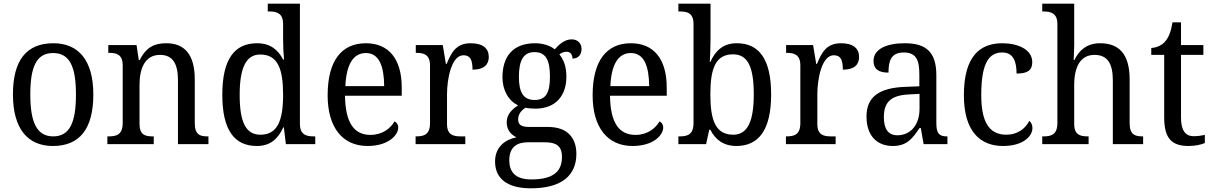

<svg xmlns="http://www.w3.org/2000/svg" viewBox="-20 -780 6562 1039"><path d="M266 10C410 10 485 -81 485 -269C485 -456 403 -546 269 -546C125 -546 50 -456 50 -269C50 -81 132 10 266 10ZM268 -42C178 -42 144 -120 144 -269C144 -418 177 -493 267 -493C358 -493 391 -418 391 -269C391 -120 359 -42 268 -42Z M561 0H812V-42H807C767 -42 735 -49 735 -109V-320C735 -406 762 -483 846 -483C917 -483 943 -432 943 -346V0H1108V-42H1103C1062 -42 1034 -51 1034 -114V-350C1034 -487 977 -546 880 -546C818 -546 772 -527 736 -455H731L719 -536H566V-494H571C611 -494 644 -485 644 -426V-114C644 -51 610 -42 569 -42H561Z M1370 10C1443 10 1485 -29 1513 -91H1516L1527 0H1686V-42H1678C1637 -42 1603 -51 1603 -110V-760H1429V-718H1437C1477 -718 1512 -709 1512 -650V-566C1512 -532 1514 -490 1517 -458H1512C1485 -510 1443 -546 1371 -546C1249 -546 1183 -460 1183 -267C1183 -75 1249 10 1370 10ZM1389 -51C1309 -51 1277 -122 1277 -266C1277 -408 1309 -485 1388 -485C1483 -485 1512 -408 1512 -267C1512 -126 1481 -51 1389 -51Z M1969 10C2082 10 2135 -49 2135 -90C2135 -107 2125 -119 2115 -123C2093 -85 2049 -50 1985 -50C1896 -50 1849 -115 1847 -262H2154V-306C2154 -464 2081 -546 1960 -546C1828 -546 1753 -451 1753 -264C1753 -91 1833 10 1969 10ZM2059 -314H1849C1854 -430 1891 -493 1960 -493C2032 -493 2058 -421 2059 -314Z M2229 0H2498V-42H2473C2433 -42 2399 -50 2399 -109V-270C2399 -353 2423 -481 2488 -481C2524 -481 2537 -458 2537 -403C2600 -403 2625 -431 2625 -472C2625 -518 2593 -546 2527 -546C2448 -546 2422 -495 2397 -434H2393L2376 -536H2230V-494H2233C2273 -494 2307 -485 2307 -426V-114C2307 -51 2274 -42 2232 -42H2229Z M2853 239C3021 239 3099 168 3099 53C3099 -29 3056 -93 2945 -93H2843C2798 -93 2784 -107 2784 -134C2784 -164 2803 -184 2824 -197C2837 -194 2861 -192 2876 -192C2990 -192 3045 -265 3045 -365C3045 -423 3029 -458 3007 -486C3019 -494 3030 -500 3046 -500C3069 -500 3078 -481 3078 -463C3112 -463 3127 -487 3127 -515C3127 -543 3109 -567 3073 -567C3031 -567 2999 -532 2982 -513C2961 -531 2921 -546 2876 -546C2757 -546 2699 -476 2699 -361C2699 -294 2731 -234 2784 -210C2744 -184 2722 -157 2722 -117C2722 -74 2749 -49 2775 -37C2714 -25 2659 15 2659 94C2659 185 2723 239 2853 239ZM2873 -239C2813 -239 2788 -279 2788 -364C2788 -454 2813 -498 2872 -498C2933 -498 2956 -456 2956 -365C2956 -278 2934 -239 2873 -239ZM2855 191C2765 191 2736 147 2736 87C2736 9 2786 -10 2836 -10H2928C2988 -10 3021 8 3021 69C3021 139 2985 191 2855 191Z M3403 10C3516 10 3569 -49 3569 -90C3569 -107 3559 -119 3549 -123C3527 -85 3483 -50 3419 -50C3330 -50 3283 -115 3281 -262H3588V-306C3588 -464 3515 -546 3394 -546C3262 -546 3187 -451 3187 -264C3187 -91 3267 10 3403 10ZM3493 -314H3283C3288 -430 3325 -493 3394 -493C3466 -493 3492 -421 3493 -314Z M3965 10C4085 10 4153 -76 4153 -269C4153 -461 4087 -546 3967 -546C3893 -546 3852 -506 3824 -445H3821C3823 -470 3825 -540 3825 -576V-760H3651V-718H3658C3699 -718 3733 -710 3733 -650V-114C3733 -51 3699 -42 3658 -42H3651V0H3801L3818 -78H3824C3850 -26 3894 10 3965 10ZM3948 -51C3853 -51 3824 -128 3824 -269C3824 -413 3854 -486 3947 -486C4028 -486 4059 -415 4059 -270C4059 -128 4028 -51 3948 -51Z M4233 0H4502V-42H4477C4437 -42 4403 -50 4403 -109V-270C4403 -353 4427 -481 4492 -481C4528 -481 4541 -458 4541 -403C4604 -403 4629 -431 4629 -472C4629 -518 4597 -546 4531 -546C4452 -546 4426 -495 4401 -434H4397L4380 -536H4234V-494H4237C4277 -494 4311 -485 4311 -426V-114C4311 -51 4278 -42 4236 -42H4233Z M4811 10C4888 10 4917 -30 4956 -87H4963L4978 0H5107V-42H5104C5062 -42 5047 -58 5047 -114V-373C5047 -500 4990 -546 4876 -546C4780 -546 4707 -516 4707 -450C4707 -406 4735 -387 4788 -387C4788 -451 4802 -496 4871 -496C4944 -496 4955 -446 4955 -373V-313L4879 -310C4738 -305 4669 -256 4669 -150C4669 -41 4730 10 4811 10ZM4836 -48C4786 -48 4763 -83 4763 -145C4763 -223 4796 -264 4898 -269L4956 -272V-191C4956 -106 4909 -48 4836 -48Z M5408 10C5517 10 5567 -43 5567 -87C5567 -105 5560 -118 5550 -126C5529 -84 5486 -51 5426 -51C5330 -51 5290 -124 5290 -266C5290 -445 5335 -496 5404 -496C5465 -496 5481 -445 5481 -382C5539 -382 5566 -398 5566 -444C5566 -512 5489 -546 5404 -546C5286 -546 5196 -479 5196 -265C5196 -69 5284 10 5408 10Z M5620 0H5871V-42H5868C5827 -42 5793 -49 5793 -109V-320C5793 -419 5827 -483 5903 -483C5975 -483 6002 -433 6002 -346V0H6166V-42H6163C6122 -42 6093 -51 6093 -114V-350C6093 -487 6036 -546 5933 -546C5864 -546 5820 -510 5794 -455H5790C5790 -458 5793 -502 5793 -537V-760H5620V-718H5627C5666 -718 5702 -709 5702 -650V-114C5702 -51 5668 -42 5627 -42H5620Z M6413 10C6447 10 6483 2 6500 -6V-50C6481 -46 6463 -43 6439 -43C6396 -43 6371 -73 6371 -143V-483H6492V-536H6371V-659H6325C6316 -606 6304 -577 6284 -554C6264 -532 6236 -522 6210 -520V-483H6280V-145C6280 -30 6321 10 6413 10Z"/></svg>

Font: Noto Serif Bengali SemiCondensed
Style: Regular
Weight: 400
Width: 4
Designer: Juan Bruce, Universal Thirst, Indian Type Foundry and the Monotype Design Team.
Foundry: Monotype Imaging Inc.
Version: Version 2.003